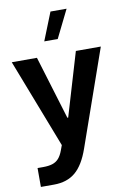

<svg xmlns="http://www.w3.org/2000/svg" viewBox="-108 -854 760 1147"><g transform="rotate(-10 272.0 -280.0)"><path d="M2.1 -532.8 210.6 6.4 199.8 35.7Q188.4 67 172.7 84.6Q156.9 102.1 133.9 109.3Q110.9 116.4 78.1 116.4H44.1V230.9H123.8Q203.3 230.9 254 188.2Q304.7 145.6 337.8 50.3L542.3 -532.8H390.9L276.6 -148.6H271.7L154.8 -532.8ZM282.4 -791 214.9 -621.9H296.6L380.1 -791Z"/></g></svg>

Font: Estedad VF
Style: Regular
Weight: 100
Designer: Amin Abedi
Version: Version 7.3